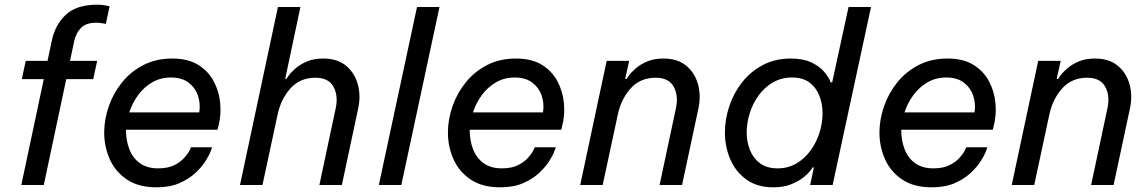

<svg xmlns="http://www.w3.org/2000/svg" viewBox="-20 -790 4905 820"><path d="M71 0 167 -452H73L90 -530H183L201 -615Q215 -684 261 -727Q307 -770 396 -770Q416 -770 432 -766.5Q448 -763 448 -763L432 -688Q432 -688 418 -690.5Q404 -693 392 -693Q348 -693 326.5 -671.5Q305 -650 297 -615L279 -530H395L378 -452H263L167 0Z M648 10Q572 10 522.5 -23Q473 -56 449 -109.5Q425 -163 425 -224Q425 -280 444.5 -336Q464 -392 501 -438Q538 -484 592 -512Q646 -540 716 -540Q783 -540 826.5 -513Q870 -486 893 -442.5Q916 -399 920.5 -348.5Q925 -298 913 -252L909 -236H518Q518 -190 532.5 -152.5Q547 -115 577.5 -93Q608 -71 655 -71Q697 -71 724 -84.5Q751 -98 767 -116Q783 -134 789.5 -147.5Q796 -161 796 -161H886Q886 -161 879.5 -143.5Q873 -126 857 -101Q841 -76 813.5 -50.5Q786 -25 745.5 -7.5Q705 10 648 10ZM532 -310H831Q837 -347 825.5 -381Q814 -415 785.5 -437Q757 -459 710 -459Q666 -459 630.5 -438.5Q595 -418 570 -384Q545 -350 532 -310Z M1005 0 1167 -760H1263L1198 -453H1203Q1203 -453 1212 -466Q1221 -479 1240.5 -496.5Q1260 -514 1289.5 -527Q1319 -540 1361 -540Q1420 -540 1457 -510Q1494 -480 1508 -430.5Q1522 -381 1509 -323L1440 0H1344L1414 -329Q1425 -382 1404 -420Q1383 -458 1327 -458Q1261 -458 1220 -412Q1179 -366 1165 -298L1101 0Z M1598 0 1761 -760H1857L1694 0Z M2116 10Q2040 10 1990.5 -23Q1941 -56 1917 -109.5Q1893 -163 1893 -224Q1893 -280 1912.5 -336Q1932 -392 1969 -438Q2006 -484 2060 -512Q2114 -540 2184 -540Q2251 -540 2294.5 -513Q2338 -486 2361 -442.5Q2384 -399 2388.5 -348.5Q2393 -298 2381 -252L2377 -236H1986Q1986 -190 2000.5 -152.5Q2015 -115 2045.5 -93Q2076 -71 2123 -71Q2165 -71 2192 -84.5Q2219 -98 2235 -116Q2251 -134 2257.5 -147.5Q2264 -161 2264 -161H2354Q2354 -161 2347.5 -143.5Q2341 -126 2325 -101Q2309 -76 2281.5 -50.5Q2254 -25 2213.5 -7.5Q2173 10 2116 10ZM2000 -310H2299Q2305 -347 2293.5 -381Q2282 -415 2253.5 -437Q2225 -459 2178 -459Q2134 -459 2098.5 -438.5Q2063 -418 2038 -384Q2013 -350 2000 -310Z M2458 0 2571 -530H2667L2650 -453H2656Q2656 -453 2665 -466Q2674 -479 2693.5 -496.5Q2713 -514 2742.5 -527Q2772 -540 2814 -540Q2873 -540 2910 -510Q2947 -480 2961 -430.5Q2975 -381 2962 -323L2893 0H2797L2867 -329Q2878 -382 2857 -420Q2836 -458 2780 -458Q2714 -458 2673 -412Q2632 -366 2618 -298L2554 0Z M3282 10Q3214 10 3168 -23Q3122 -56 3099 -109.5Q3076 -163 3076 -224Q3076 -280 3094.5 -336Q3113 -392 3149 -438Q3185 -484 3237.5 -512Q3290 -540 3357 -540Q3410 -540 3445 -523.5Q3480 -507 3500 -483.5Q3520 -460 3528 -438H3534L3604 -760H3700L3536 0H3440L3456 -75H3451Q3451 -75 3441.5 -62Q3432 -49 3411.5 -32.5Q3391 -16 3359 -3Q3327 10 3282 10ZM3301 -71Q3346 -71 3381.5 -92Q3417 -113 3442 -147.5Q3467 -182 3480 -223.5Q3493 -265 3493 -306Q3493 -347 3479 -382Q3465 -417 3436.5 -438Q3408 -459 3362 -459Q3317 -459 3281 -438Q3245 -417 3220 -382.5Q3195 -348 3182 -306.5Q3169 -265 3169 -224Q3169 -184 3183 -149Q3197 -114 3226 -92.5Q3255 -71 3301 -71Z M3959 10Q3883 10 3833.5 -23Q3784 -56 3760 -109.5Q3736 -163 3736 -224Q3736 -280 3755.5 -336Q3775 -392 3812 -438Q3849 -484 3903 -512Q3957 -540 4027 -540Q4094 -540 4137.5 -513Q4181 -486 4204 -442.5Q4227 -399 4231.5 -348.5Q4236 -298 4224 -252L4220 -236H3829Q3829 -190 3843.5 -152.5Q3858 -115 3888.5 -93Q3919 -71 3966 -71Q4008 -71 4035 -84.5Q4062 -98 4078 -116Q4094 -134 4100.5 -147.5Q4107 -161 4107 -161H4197Q4197 -161 4190.5 -143.5Q4184 -126 4168 -101Q4152 -76 4124.5 -50.5Q4097 -25 4056.5 -7.5Q4016 10 3959 10ZM3843 -310H4142Q4148 -347 4136.5 -381Q4125 -415 4096.5 -437Q4068 -459 4021 -459Q3977 -459 3941.5 -438.5Q3906 -418 3881 -384Q3856 -350 3843 -310Z M4301 0 4414 -530H4510L4493 -453H4499Q4499 -453 4508 -466Q4517 -479 4536.5 -496.5Q4556 -514 4585.5 -527Q4615 -540 4657 -540Q4716 -540 4753 -510Q4790 -480 4804 -430.5Q4818 -381 4805 -323L4736 0H4640L4710 -329Q4721 -382 4700 -420Q4679 -458 4623 -458Q4557 -458 4516 -412Q4475 -366 4461 -298L4397 0Z"/></svg>

Font: Be Vietnam Pro
Style: Italic
Weight: 400
Italic angle: -12°
Designer: Lam Bao, Tony Le, Vietanh Nguyen
Foundry: Yellow Type Foundry
Version: Version 1.002; ttfautohint (v1.8.3)